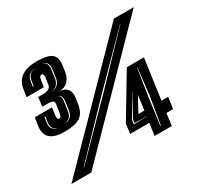

<svg xmlns="http://www.w3.org/2000/svg" viewBox="-128 -757 962 921"><g transform="rotate(-30 352.5 -296.5)"><path d="M120 -233Q22 -233 22 -303Q22 -308 22 -312Q22 -316 23 -320L30 -365H125L123 -350Q121 -338 120 -329Q119 -320 119 -314Q119 -301 129 -301Q137 -301 140 -310.5Q143 -320 145 -333L150 -369Q152 -383 142 -387Q132 -391 110 -391H86L93 -441H117Q143 -441 153 -449Q163 -457 164 -466L168 -494Q169 -499 169.5 -502.5Q170 -506 170 -510Q170 -526 160 -526Q150 -526 147 -514Q144 -500 141 -477L139 -468H44L50 -507Q62 -593 171 -593Q224 -593 247.5 -579Q271 -565 271 -532Q271 -528 271 -524Q271 -520 270 -515L265 -481Q260 -451 243 -433Q226 -415 194 -413Q220 -413 233.5 -399.5Q247 -386 247 -363Q247 -359 247 -355.5Q247 -352 246 -348L242 -320Q235 -270 207 -251.5Q179 -233 120 -233ZM22 0 595 -585H705L132 0ZM95 -497H100L104 -523Q107 -544 118.5 -555Q130 -566 144 -566V-567Q130 -567 116 -556.5Q102 -546 99 -523ZM166 -431Q180 -431 194 -442.5Q208 -454 212 -477L218 -522Q218 -525 218.5 -527.5Q219 -530 219 -532Q219 -551 211 -559Q203 -567 192 -567V-566Q203 -566 209.5 -555.5Q216 -545 213 -522L207 -477Q203 -456 190.5 -444Q178 -432 166 -432ZM115 -39 373 -301 609 -547H607L369 -306L113 -40ZM143 -266Q156 -266 170.5 -277Q185 -288 188 -312L194 -354Q195 -358 195 -361.5Q195 -365 195 -369Q195 -397 173 -397V-396Q184 -396 188 -387Q190 -381 190 -374Q190 -370 189.5 -365Q189 -360 188 -354L182 -312Q179 -289 166 -278Q153 -267 143 -267ZM483 0 492 -67H386L393 -120L532 -352H627L596 -130H633L624 -67H587L578 0ZM99 -266V-267Q89 -267 78.5 -278Q68 -289 71 -312L76 -343H71L66 -312Q63 -287 75.5 -276.5Q88 -266 99 -266ZM531 -28H534L559 -179L576 -326H574L551 -179ZM424 -98 497 -100V-101H466L443 -102H430L433 -122L499 -237H498L428 -123ZM468 -130H501L512 -211Z"/></g></svg>

Font: Alumni Sans Inline One
Style: Italic
Weight: 400
Italic angle: -8°
Designer: Robert E. Leuschke
Foundry: Robert E. Leuschke
Version: Version 1.100; ttfautohint (v1.8.3)